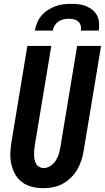

<svg xmlns="http://www.w3.org/2000/svg" viewBox="-20 -975 548 1003"><path d="M207 8Q176 8 147.5 1Q119 -6 96.5 -22.5Q74 -39 60 -63.5Q46 -88 39.5 -116Q33 -144 34 -174Q35 -204 40 -234L123 -735H248L162 -217Q160 -204 159 -191.5Q158 -179 158 -166.5Q158 -154 160.5 -142Q163 -130 168.5 -119.5Q174 -109 185 -103Q196 -97 208 -97Q226 -97 243 -108Q260 -119 270.5 -135Q281 -151 286.5 -168.5Q292 -186 295 -204L383 -735H508L417 -187Q413 -162 405 -137Q397 -112 383.5 -89Q370 -66 350 -46.5Q330 -27 306.5 -14.5Q283 -2 257.5 3Q232 8 207 8ZM162 -815Q166 -836 174 -856Q182 -876 196.5 -893Q211 -910 230 -922.5Q249 -935 269.5 -942.5Q290 -950 311 -952.5Q332 -955 352 -955Q373 -955 393 -952.5Q413 -950 431 -942.5Q449 -935 464 -922.5Q479 -910 487.5 -893Q496 -876 497.5 -856Q499 -836 496 -815H402Q405 -829 401.5 -841.5Q398 -854 388.5 -862.5Q379 -871 366 -874Q353 -877 339 -877Q326 -877 312 -874Q298 -871 285.5 -862.5Q273 -854 265.5 -841.5Q258 -829 256 -815Z"/></svg>

Font: Iosevka SS04 Extrabold
Style: Italic
Weight: 800
Italic angle: -9°
Monospace: yes
Designer: Belleve Invis
Foundry: Belleve Invis
Version: Version 19.0.0; ttfautohint (v1.8.4)